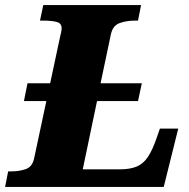

<svg xmlns="http://www.w3.org/2000/svg" viewBox="-45 -734 742 754"><path d="M-25 0 -13 -61H0Q31 -61 56.5 -70Q82 -79 89 -112L137 -337H49L63 -407H152L190 -585Q193 -598 195 -607Q197 -616 197 -623Q197 -643 177 -648Q157 -653 125 -653H112L125 -714H509L497 -653H484Q451 -653 424 -643Q397 -633 390 -597L350 -407H512L497 -337H336L280 -69H425Q466 -69 492 -80Q518 -91 536 -118Q554 -145 570 -192L583 -229H655L598 0Z"/></svg>

Font: Noto Serif Black
Style: Italic
Weight: 900
Italic angle: -12°
Designer: Monotype Design Team
Foundry: Monotype Imaging Inc.
Version: Version 2.013